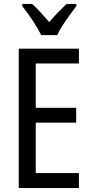

<svg xmlns="http://www.w3.org/2000/svg" viewBox="-20 -963 471 983"><path d="M384 0H76V-714H384V-638H163V-411H370V-335H163V-77H384ZM371 -943V-932Q356 -912 337 -886Q318 -860 300.5 -833Q283 -806 273 -783H191Q175 -816 147.5 -857.5Q120 -899 94 -932V-943H144Q164 -926 186.5 -901Q209 -876 232 -850Q257 -879 276.5 -899Q296 -919 321 -943Z"/></svg>

Font: Avrile Sans Condensed
Style: Regular
Weight: 400
Width: 3
Designer: Monotype Design Team
Foundry: Monotype Imaging Inc.
Version: Version 2.001;September 10, 2019;FontCreator 11.5.0.2425 64-